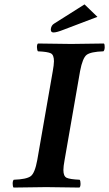

<svg xmlns="http://www.w3.org/2000/svg" viewBox="-20 -843 492 865"><path d="M271 -122.1Q265.6 -93.3 265.6 -77.1Q265.6 -49.3 280 -42.2Q294.4 -35.2 338.9 -33.2Q342.8 -28.3 342.8 -15.1Q342.8 -2 337.9 2Q237.8 0 188 0Q139.2 0 41 2Q37.1 -2.9 37.1 -15.9Q37.1 -28.8 42 -33.2Q99.1 -35.2 118.2 -49.1Q137.2 -63 147.9 -122.1L217.8 -522.9Q222.7 -549.8 223.1 -566.9Q223.1 -595.7 209 -602.8Q194.8 -609.9 150.9 -611.8Q147 -616.7 146.5 -629.4Q146 -642.1 150.9 -647Q251 -645 300.8 -645Q349.6 -645 448.2 -647Q452.1 -643.1 451.7 -629.6Q451.2 -616.2 445.8 -611.8Q388.7 -609.9 370.4 -595.9Q352.1 -582 340.8 -522.9ZM360.8 -823.2 418.9 -767.1 266.1 -709Q235.4 -696.8 221.2 -696.8Q209 -696.8 209 -709V-711.9Q210.9 -729 224.1 -736.8Z"/></svg>

Font: Linux Libertine
Style: Semibold Italic
Weight: 600
Italic angle: -11.5°
Designer: Philipp H. Poll
Foundry: Philipp H. Poll
Version: Version 5.1.2 ; ttfautohint (v0.9)